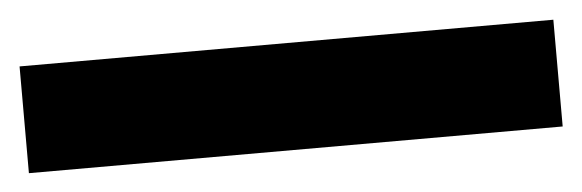

<svg xmlns="http://www.w3.org/2000/svg" viewBox="-26 19 652 215"><g transform="rotate(-5 300.0 127.0)"><path d="M0 187V67H600V187Z"/></g></svg>

Font: Noto Sans Mono
Style: Bold
Weight: 700
Designer: Monotype Design Team
Foundry: Monotype Imaging Inc.
Version: Version 2.014